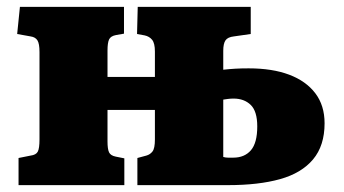

<svg xmlns="http://www.w3.org/2000/svg" viewBox="-20 -539 1002 559"><path d="M34 0V-79L69 -86Q85 -88 90 -97.5Q95 -107 95 -133V-387Q95 -412 89 -421.5Q83 -431 69 -433L30 -440L38 -519H341V-441L318 -437Q302 -434 297.5 -424Q293 -414 293 -392V-315H431V-389Q431 -413 423 -423Q415 -433 401 -436L379 -440L381 -519H710V-440L661 -433Q643 -431 636.5 -421.5Q630 -412 630 -391V-336Q648 -338 665 -339Q682 -340 704 -340Q773 -340 822 -321.5Q871 -303 898 -267.5Q925 -232 925 -180Q925 -115 891.5 -75Q858 -35 795.5 -17.5Q733 0 644 0H380V-79L406 -86Q417 -89 424 -98Q431 -107 431 -133V-219H293V-127Q293 -105 297.5 -95.5Q302 -86 317 -83L342 -78V0ZM659 -80Q692 -80 710.5 -101.5Q729 -123 729 -171Q729 -215 710 -233.5Q691 -252 660 -252Q652 -252 644 -251Q636 -250 630 -249V-82Q637 -80 644 -80Q651 -80 659 -80Z"/></svg>

Font: Literata 18pt ExtraBold
Style: Regular
Weight: 800
Designer: Latin by Veronika Burian and Jose Scaglione. Greek by Irene Vlachou. Cyrillic by Vera Evstafieva.
Foundry: TypeTogether
Version: Version 3.103;gftools[0.9.29]